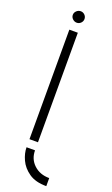

<svg xmlns="http://www.w3.org/2000/svg" viewBox="-153 -645 498 850"><g transform="rotate(20 95.5 -220.0)"><path d="M191 170Q140 170 109 148.5Q78 127 64 96.5Q50 66 50 38H90Q90 79 118.5 105.5Q147 132 191 132ZM50 0V-516H90V0ZM70 -556Q59 -556 50.5 -564Q42 -572 42 -583Q42 -594 50.5 -602Q59 -610 70 -610Q81 -610 89 -602Q97 -594 97 -583Q97 -572 89 -564Q81 -556 70 -556Z"/></g></svg>

Font: Stick No Bills ExtraLight
Style: Regular
Weight: 200
Designer: Kosala Senevirathne, Siva Puranthara, Lasantha Premarathna, Tharique Azeez
Foundry: mooniak
Version: Version 2.000